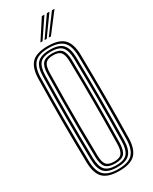

<svg xmlns="http://www.w3.org/2000/svg" viewBox="-247 -1024 863 1085"><g transform="rotate(-30 184.5 -481.5)"><path d="M184.8 7Q111.5 7 80 -24.5Q48.6 -55.9 47.1 -127.8Q45.6 -205.9 44.9 -273.1Q44.2 -340.4 44.2 -403.7Q44.2 -467 44.9 -532.3Q45.7 -597.7 47.1 -672Q48.6 -744.2 80.1 -775.6Q111.5 -807 184.8 -807Q257.1 -807 288.8 -775.6Q320.5 -744.2 322.1 -672Q323.3 -600.7 324 -533.7Q324.8 -466.7 324.7 -400.8Q324.7 -334.9 324.1 -267.4Q323.5 -199.9 322.1 -127.8Q320.4 -56.1 288.9 -24.6Q257.3 7 184.8 7ZM184.8 -5.1Q249.9 -5.1 278.1 -33.7Q306.3 -62.4 307.6 -128.2Q308.8 -199.2 309.5 -265.4Q310.2 -331.5 310.2 -396.7Q310.2 -461.8 309.6 -529.7Q309 -597.5 307.6 -671.6Q306.3 -738.1 277.8 -766.5Q249.3 -794.9 184.8 -794.9Q117.9 -794.9 90.5 -765.8Q63 -736.7 61.6 -671.6Q60.1 -593.6 59.4 -526.1Q58.7 -458.6 58.7 -395.1Q58.7 -331.6 59.4 -266.4Q60.2 -201.3 61.6 -128.2Q63 -63.2 90.6 -34.1Q118.1 -5.1 184.8 -5.1ZM184.8 -17.1Q126.4 -17.1 101.9 -42.7Q77.3 -68.3 76.1 -128.5Q74.6 -206.5 73.9 -274.1Q73.2 -341.7 73.2 -405.1Q73.2 -468.4 73.9 -533.4Q74.7 -598.3 76.1 -671.3Q77.3 -731.8 101.9 -757.3Q126.5 -782.9 184.8 -782.9Q242.8 -782.9 267.3 -756.9Q291.8 -730.9 293.1 -671.2Q294.5 -590.6 295.1 -522.7Q295.7 -454.8 295.7 -392.3Q295.7 -329.7 295 -265.7Q294.3 -201.7 293.1 -128.6Q291.8 -70 267.7 -43.6Q243.6 -17.1 184.8 -17.1ZM184.8 -29.2Q236.4 -29.2 256.9 -52.6Q277.4 -76 278.6 -129Q280 -210.5 280.6 -277.5Q281.2 -344.5 281.2 -406.1Q281.2 -467.6 280.5 -531.5Q279.8 -595.5 278.6 -670.7Q277.4 -723.2 257.3 -747Q237.1 -770.8 184.8 -770.8Q133.5 -770.8 112.6 -747.9Q91.7 -725.1 90.6 -671.2Q89.1 -597.4 88.4 -531.5Q87.7 -465.6 87.7 -401.8Q87.7 -338.1 88.4 -271.2Q89.2 -204.3 90.6 -128.6Q91.7 -74.3 113.1 -51.8Q134.4 -29.2 184.8 -29.2ZM184.8 -41.3Q141.4 -41.3 123.7 -61.3Q106 -81.2 105.1 -128.9Q103.2 -233.4 102.5 -319.8Q101.9 -406.1 102.7 -490Q103.4 -573.9 105.1 -670.9Q106 -718.7 123.5 -738.7Q141 -758.7 184.8 -758.7Q229.2 -758.7 246.3 -737.9Q263.3 -717.1 264.1 -670.3Q265.5 -586.4 266.1 -519.2Q266.7 -451.9 266.7 -391.5Q266.7 -331 266 -268Q265.3 -205 264.1 -129.6Q263.2 -82.9 246.2 -62.1Q229.2 -41.3 184.8 -41.3ZM184.8 -53.4Q222.3 -53.4 235.5 -71.6Q248.8 -89.9 249.6 -129.9Q251 -210.3 251.6 -275.3Q252.2 -340.3 252.2 -400.6Q252.2 -460.8 251.6 -525.5Q251 -590.2 249.6 -669.8Q248.8 -710.7 235.4 -728.7Q222 -746.6 184.8 -746.6Q149.1 -746.6 134.7 -729.8Q120.4 -712.9 119.6 -670.5Q117.9 -571.7 117.1 -486.5Q116.4 -401.2 117.1 -315.6Q117.7 -230 119.6 -129.3Q120.4 -87.6 134.5 -70.5Q148.6 -53.4 184.8 -53.4ZM159.9 -845 241.3 -970.2H258.2L173.8 -845ZM214.3 -845 307.3 -970.2H324.2L228.4 -845ZM187 -845 274.3 -970.2H291.2L201 -845Z"/></g></svg>

Font: Big Shoulders Inline Display SC Thin
Style: Regular
Weight: 100
Designer: Patric King
Foundry: XO Type Co
Version: Version 2.002